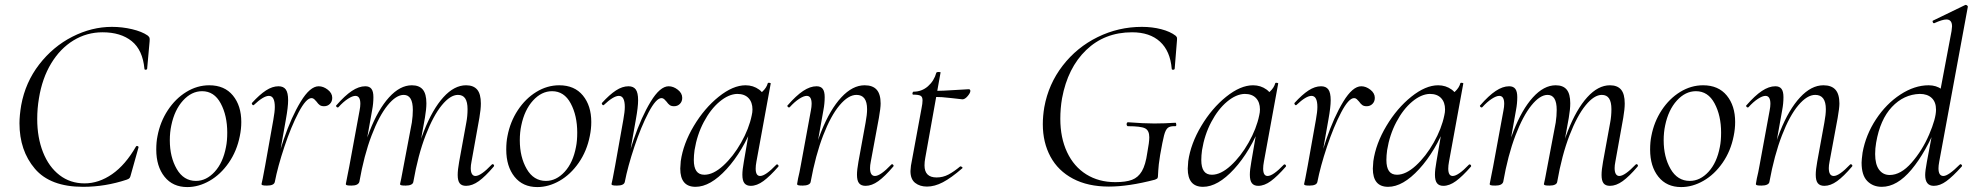

<svg xmlns="http://www.w3.org/2000/svg" viewBox="-20 -745 8004 779"><path d="M59 -245Q59 -276 66 -318Q83 -411 139 -483.5Q195 -556 273.5 -596Q352 -636 434 -636Q476 -636 516 -626.5Q556 -617 579 -601Q585 -596 586.5 -592Q588 -588 587 -577L577 -466Q576 -462 571 -462Q566 -462 566 -466Q559 -542 514.5 -578Q470 -614 396 -614Q332 -614 278 -581Q224 -548 187.5 -487.5Q151 -427 138 -346Q131 -305 131 -262Q131 -187 154.5 -127.5Q178 -68 221.5 -34.5Q265 -1 323 -1Q381 -1 435 -38.5Q489 -76 532 -151Q534 -153 535 -153Q538 -153 540.5 -151Q543 -149 542 -147L512 -40Q509 -27 506 -23Q503 -19 494 -16Q407 13 317 13Q184 13 121.5 -60.5Q59 -134 59 -245Z M614 -138Q614 -169 619 -193Q630 -251 661 -298Q692 -345 736 -372Q780 -399 829 -399Q891 -399 925 -357.5Q959 -316 959 -250Q959 -222 953 -193Q941 -132 908 -84.5Q875 -37 830.5 -11.5Q786 14 740 14Q681 14 647.5 -28Q614 -70 614 -138ZM897 -149Q902 -173 902 -207Q902 -276 875.5 -325.5Q849 -375 800 -375Q757 -375 722.5 -337Q688 -299 675 -236Q669 -208 669 -176Q669 -108 697 -59.5Q725 -11 775 -11Q817 -11 851 -48Q885 -85 897 -149Z M1273 -395Q1292 -395 1310 -381Q1328 -367 1328 -348Q1328 -333 1318.5 -323.5Q1309 -314 1295 -314Q1284 -314 1277.5 -318.5Q1271 -323 1264 -333Q1260 -338 1255 -342.5Q1250 -347 1244 -347Q1222 -347 1191.5 -289Q1161 -231 1134 -150Q1107 -69 1095 -7L1085 -8Q1100 -88 1131 -179Q1162 -270 1200 -332.5Q1238 -395 1273 -395ZM1041 2 1046 -21 1056 -74 1089 -259Q1095 -292 1095 -311Q1095 -356 1071 -356Q1049 -356 1010 -319L1008 -318Q1005 -318 1003 -321.5Q1001 -325 1002 -327Q1033 -361 1059 -378Q1085 -395 1110 -395Q1130 -395 1139.5 -382Q1149 -369 1149 -338Q1149 -311 1140 -261L1095 -7Q1092 8 1063 8Q1050 8 1045.5 6.5Q1041 5 1041 2Z M1837 -35Q1837 -56 1843 -89L1872 -248Q1877 -274 1877 -302Q1877 -331 1867.5 -345.5Q1858 -360 1838 -360Q1807 -360 1772.5 -318Q1738 -276 1707 -196Q1676 -116 1657 -7L1646 -8Q1665 -124 1700 -213Q1735 -302 1779 -350.5Q1823 -399 1871 -399Q1901 -399 1916 -381.5Q1931 -364 1931 -325Q1931 -302 1925 -267L1893 -89Q1890 -74 1890 -63Q1890 -47 1895 -39Q1900 -31 1909 -31Q1931 -31 1975 -77Q1977 -79 1979 -79Q1982 -79 1984 -75.5Q1986 -72 1983 -69Q1949 -29 1922.5 -10Q1896 9 1871 9Q1853 9 1845 -1.5Q1837 -12 1837 -35ZM1383 2Q1383 1 1391 -39L1397 -69L1439 -297Q1442 -312 1442 -324Q1442 -356 1422 -356Q1410 -356 1391.5 -344Q1373 -332 1353 -310Q1352 -309 1350 -309Q1347 -309 1344.5 -312.5Q1342 -316 1345 -318Q1379 -357 1407.5 -376Q1436 -395 1462 -395Q1479 -395 1487 -384.5Q1495 -374 1495 -351Q1495 -325 1490 -299L1438 -7Q1433 8 1406 8Q1392 8 1387.5 6.5Q1383 5 1383 2ZM1603 2 1608 -21 1618 -74 1651 -248Q1655 -275 1655 -299Q1655 -360 1618 -360Q1587 -360 1552.5 -317.5Q1518 -275 1487.5 -195Q1457 -115 1438 -7L1425 -8Q1445 -124 1479.5 -212.5Q1514 -301 1558.5 -350Q1603 -399 1651 -399Q1681 -399 1695.5 -381.5Q1710 -364 1710 -326Q1710 -302 1704 -267L1657 -7Q1656 0 1648 4Q1640 8 1626 8Q1612 8 1607.5 6.5Q1603 5 1603 2Z M2034 -138Q2034 -169 2039 -193Q2050 -251 2081 -298Q2112 -345 2156 -372Q2200 -399 2249 -399Q2311 -399 2345 -357.5Q2379 -316 2379 -250Q2379 -222 2373 -193Q2361 -132 2328 -84.5Q2295 -37 2250.5 -11.5Q2206 14 2160 14Q2101 14 2067.5 -28Q2034 -70 2034 -138ZM2317 -149Q2322 -173 2322 -207Q2322 -276 2295.5 -325.5Q2269 -375 2220 -375Q2177 -375 2142.5 -337Q2108 -299 2095 -236Q2089 -208 2089 -176Q2089 -108 2117 -59.5Q2145 -11 2195 -11Q2237 -11 2271 -48Q2305 -85 2317 -149Z M2693 -395Q2712 -395 2730 -381Q2748 -367 2748 -348Q2748 -333 2738.5 -323.5Q2729 -314 2715 -314Q2704 -314 2697.5 -318.5Q2691 -323 2684 -333Q2680 -338 2675 -342.5Q2670 -347 2664 -347Q2642 -347 2611.5 -289Q2581 -231 2554 -150Q2527 -69 2515 -7L2505 -8Q2520 -88 2551 -179Q2582 -270 2620 -332.5Q2658 -395 2693 -395ZM2461 2 2466 -21 2476 -74 2509 -259Q2515 -292 2515 -311Q2515 -356 2491 -356Q2469 -356 2430 -319L2428 -318Q2425 -318 2423 -321.5Q2421 -325 2422 -327Q2453 -361 2479 -378Q2505 -395 2530 -395Q2550 -395 2559.5 -382Q2569 -369 2569 -338Q2569 -311 2560 -261L2515 -7Q2512 8 2483 8Q2470 8 2465.5 6.5Q2461 5 2461 2Z M2740 -61Q2740 -69 2742 -91Q2752 -162 2795 -234Q2838 -306 2896 -352.5Q2954 -399 3005 -399Q3036 -399 3060 -381.5Q3084 -364 3087 -330L3044 -357Q3058 -359 3074 -374Q3090 -389 3095 -407Q3096 -410 3102 -409Q3108 -408 3107 -406L3049 -89Q3046 -73 3046 -61Q3046 -31 3064 -31Q3086 -31 3130 -77Q3131 -78 3133 -78Q3136 -78 3138 -74.5Q3140 -71 3138 -69Q3104 -30 3077.5 -10.5Q3051 9 3026 9Q3009 9 3000.5 -1.5Q2992 -12 2992 -36Q2992 -56 2998 -89L3022 -229L3039 -246Q2994 -131 2928 -59Q2862 13 2802 13Q2740 13 2740 -61ZM3030 -277Q3033 -289 3033 -301Q3033 -330 3017 -347Q3001 -364 2971 -364Q2936 -363 2899.5 -332.5Q2863 -302 2835.5 -250Q2808 -198 2798 -136Q2795 -114 2795 -96Q2795 -66 2805.5 -51Q2816 -36 2838 -36Q2874 -36 2914.5 -73Q2955 -110 2987 -166.5Q3019 -223 3030 -277Z M3457 -36Q3457 -56 3463 -89L3492 -248Q3498 -280 3498 -302Q3498 -360 3455 -360Q3422 -360 3386.5 -318Q3351 -276 3320 -196Q3289 -116 3269 -7L3257 -8Q3277 -124 3312.5 -212.5Q3348 -301 3393.5 -350Q3439 -399 3488 -399Q3521 -399 3537 -381Q3553 -363 3553 -325Q3553 -307 3546 -267L3513 -89Q3510 -74 3510 -63Q3510 -31 3530 -31Q3552 -31 3596 -77Q3598 -79 3599 -79Q3602 -79 3604.5 -75.5Q3607 -72 3604 -69Q3570 -29 3543.5 -10Q3517 9 3492 9Q3474 9 3465.5 -1.5Q3457 -12 3457 -36ZM3214 2 3218 -21Q3224 -45 3229 -74L3270 -297Q3273 -312 3273 -324Q3273 -356 3253 -356Q3241 -356 3222.5 -344Q3204 -332 3184 -310Q3183 -309 3181 -309Q3178 -309 3175.5 -312.5Q3173 -316 3176 -318Q3210 -357 3238.5 -376Q3267 -395 3293 -395Q3310 -395 3318 -384.5Q3326 -374 3326 -351Q3326 -325 3321 -299L3269 -7Q3268 0 3259.5 4Q3251 8 3237 8Q3223 8 3218.5 6.5Q3214 5 3214 2Z M3674 -51Q3674 -57 3676 -73L3719 -306Q3723 -325 3723 -338Q3723 -352 3715 -356.5Q3707 -361 3685 -361Q3682 -361 3682 -366Q3682 -368 3683.5 -370.5Q3685 -373 3686 -373Q3720 -373 3745 -395Q3770 -417 3779 -450Q3781 -453 3788 -453Q3798 -453 3796 -450L3734 -104Q3731 -88 3731 -74Q3731 -25 3780 -25Q3806 -25 3828.5 -37Q3851 -49 3876 -70H3877Q3880 -70 3883.5 -67Q3887 -64 3884 -62Q3839 -23 3805.5 -5.5Q3772 12 3741 12Q3712 12 3693 -3Q3674 -18 3674 -51ZM3765 -352 3767 -376Q3799 -376 3876 -381L3910 -383Q3917 -383 3917 -376Q3917 -368 3906 -355Q3895 -342 3885 -342Q3880 -342 3840.5 -347Q3801 -352 3765 -352Z M4211 -241Q4211 -274 4217 -310Q4234 -404 4291.5 -478.5Q4349 -553 4433.5 -594.5Q4518 -636 4613 -636Q4655 -636 4691.5 -626.5Q4728 -617 4750 -600Q4755 -595 4755.5 -591.5Q4756 -588 4755.5 -583.5Q4755 -579 4755 -577L4746 -466Q4745 -462 4739.5 -462Q4734 -462 4734 -466Q4728 -538 4686.5 -576Q4645 -614 4573 -614Q4462 -614 4387 -542Q4312 -470 4289 -346Q4282 -305 4282 -263Q4282 -186 4309.5 -127.5Q4337 -69 4387.5 -37.5Q4438 -6 4505 -6Q4548 -6 4573 -15.5Q4598 -25 4613 -50.5Q4628 -76 4635 -126Q4643 -168 4643 -188Q4643 -216 4625.5 -224.5Q4608 -233 4556 -233Q4554 -233 4552.5 -235.5Q4551 -238 4551 -241Q4551 -244 4552.5 -246.5Q4554 -249 4556 -249Q4621 -244 4663 -244Q4704 -244 4749 -247Q4752 -247 4752.5 -240Q4753 -233 4749 -233Q4728 -234 4718.5 -226.5Q4709 -219 4703 -196Q4697 -173 4687 -116Q4680 -72 4679.5 -54Q4679 -36 4678 -28Q4677 -22 4675 -20.5Q4673 -19 4666 -16Q4559 12 4479 12Q4394 12 4333.5 -20Q4273 -52 4242 -109.5Q4211 -167 4211 -241Z M4799 -61Q4799 -69 4801 -91Q4811 -162 4854 -234Q4897 -306 4955 -352.5Q5013 -399 5064 -399Q5095 -399 5119 -381.5Q5143 -364 5146 -330L5103 -357Q5117 -359 5133 -374Q5149 -389 5154 -407Q5155 -410 5161 -409Q5167 -408 5166 -406L5108 -89Q5105 -73 5105 -61Q5105 -31 5123 -31Q5145 -31 5189 -77Q5190 -78 5192 -78Q5195 -78 5197 -74.5Q5199 -71 5197 -69Q5163 -30 5136.5 -10.5Q5110 9 5085 9Q5068 9 5059.5 -1.5Q5051 -12 5051 -36Q5051 -56 5057 -89L5081 -229L5098 -246Q5053 -131 4987 -59Q4921 13 4861 13Q4799 13 4799 -61ZM5089 -277Q5092 -289 5092 -301Q5092 -330 5076 -347Q5060 -364 5030 -364Q4995 -363 4958.5 -332.5Q4922 -302 4894.5 -250Q4867 -198 4857 -136Q4854 -114 4854 -96Q4854 -66 4864.5 -51Q4875 -36 4897 -36Q4933 -36 4973.5 -73Q5014 -110 5046 -166.5Q5078 -223 5089 -277Z M5503 -395Q5522 -395 5540 -381Q5558 -367 5558 -348Q5558 -333 5548.5 -323.5Q5539 -314 5525 -314Q5514 -314 5507.5 -318.5Q5501 -323 5494 -333Q5490 -338 5485 -342.5Q5480 -347 5474 -347Q5452 -347 5421.5 -289Q5391 -231 5364 -150Q5337 -69 5325 -7L5315 -8Q5330 -88 5361 -179Q5392 -270 5430 -332.5Q5468 -395 5503 -395ZM5271 2 5276 -21 5286 -74 5319 -259Q5325 -292 5325 -311Q5325 -356 5301 -356Q5279 -356 5240 -319L5238 -318Q5235 -318 5233 -321.5Q5231 -325 5232 -327Q5263 -361 5289 -378Q5315 -395 5340 -395Q5360 -395 5369.5 -382Q5379 -369 5379 -338Q5379 -311 5370 -261L5325 -7Q5322 8 5293 8Q5280 8 5275.5 6.5Q5271 5 5271 2Z M5550 -61Q5550 -69 5552 -91Q5562 -162 5605 -234Q5648 -306 5706 -352.5Q5764 -399 5815 -399Q5846 -399 5870 -381.5Q5894 -364 5897 -330L5854 -357Q5868 -359 5884 -374Q5900 -389 5905 -407Q5906 -410 5912 -409Q5918 -408 5917 -406L5859 -89Q5856 -73 5856 -61Q5856 -31 5874 -31Q5896 -31 5940 -77Q5941 -78 5943 -78Q5946 -78 5948 -74.5Q5950 -71 5948 -69Q5914 -30 5887.5 -10.5Q5861 9 5836 9Q5819 9 5810.5 -1.5Q5802 -12 5802 -36Q5802 -56 5808 -89L5832 -229L5849 -246Q5804 -131 5738 -59Q5672 13 5612 13Q5550 13 5550 -61ZM5840 -277Q5843 -289 5843 -301Q5843 -330 5827 -347Q5811 -364 5781 -364Q5746 -363 5709.5 -332.5Q5673 -302 5645.5 -250Q5618 -198 5608 -136Q5605 -114 5605 -96Q5605 -66 5615.5 -51Q5626 -36 5648 -36Q5684 -36 5724.5 -73Q5765 -110 5797 -166.5Q5829 -223 5840 -277Z M6478 -35Q6478 -56 6484 -89L6513 -248Q6518 -274 6518 -302Q6518 -331 6508.5 -345.5Q6499 -360 6479 -360Q6448 -360 6413.5 -318Q6379 -276 6348 -196Q6317 -116 6298 -7L6287 -8Q6306 -124 6341 -213Q6376 -302 6420 -350.5Q6464 -399 6512 -399Q6542 -399 6557 -381.5Q6572 -364 6572 -325Q6572 -302 6566 -267L6534 -89Q6531 -74 6531 -63Q6531 -47 6536 -39Q6541 -31 6550 -31Q6572 -31 6616 -77Q6618 -79 6620 -79Q6623 -79 6625 -75.5Q6627 -72 6624 -69Q6590 -29 6563.5 -10Q6537 9 6512 9Q6494 9 6486 -1.5Q6478 -12 6478 -35ZM6024 2Q6024 1 6032 -39L6038 -69L6080 -297Q6083 -312 6083 -324Q6083 -356 6063 -356Q6051 -356 6032.5 -344Q6014 -332 5994 -310Q5993 -309 5991 -309Q5988 -309 5985.5 -312.5Q5983 -316 5986 -318Q6020 -357 6048.5 -376Q6077 -395 6103 -395Q6120 -395 6128 -384.5Q6136 -374 6136 -351Q6136 -325 6131 -299L6079 -7Q6074 8 6047 8Q6033 8 6028.5 6.5Q6024 5 6024 2ZM6244 2 6249 -21 6259 -74 6292 -248Q6296 -275 6296 -299Q6296 -360 6259 -360Q6228 -360 6193.5 -317.5Q6159 -275 6128.5 -195Q6098 -115 6079 -7L6066 -8Q6086 -124 6120.5 -212.5Q6155 -301 6199.5 -350Q6244 -399 6292 -399Q6322 -399 6336.5 -381.5Q6351 -364 6351 -326Q6351 -302 6345 -267L6298 -7Q6297 0 6289 4Q6281 8 6267 8Q6253 8 6248.5 6.5Q6244 5 6244 2Z M6675 -138Q6675 -169 6680 -193Q6691 -251 6722 -298Q6753 -345 6797 -372Q6841 -399 6890 -399Q6952 -399 6986 -357.5Q7020 -316 7020 -250Q7020 -222 7014 -193Q7002 -132 6969 -84.5Q6936 -37 6891.5 -11.5Q6847 14 6801 14Q6742 14 6708.5 -28Q6675 -70 6675 -138ZM6958 -149Q6963 -173 6963 -207Q6963 -276 6936.5 -325.5Q6910 -375 6861 -375Q6818 -375 6783.5 -337Q6749 -299 6736 -236Q6730 -208 6730 -176Q6730 -108 6758 -59.5Q6786 -11 6836 -11Q6878 -11 6912 -48Q6946 -85 6958 -149Z M7347 -36Q7347 -56 7353 -89L7382 -248Q7388 -280 7388 -302Q7388 -360 7345 -360Q7312 -360 7276.5 -318Q7241 -276 7210 -196Q7179 -116 7159 -7L7147 -8Q7167 -124 7202.5 -212.5Q7238 -301 7283.5 -350Q7329 -399 7378 -399Q7411 -399 7427 -381Q7443 -363 7443 -325Q7443 -307 7436 -267L7403 -89Q7400 -74 7400 -63Q7400 -31 7420 -31Q7442 -31 7486 -77Q7488 -79 7489 -79Q7492 -79 7494.5 -75.5Q7497 -72 7494 -69Q7460 -29 7433.5 -10Q7407 9 7382 9Q7364 9 7355.5 -1.5Q7347 -12 7347 -36ZM7104 2 7108 -21Q7114 -45 7119 -74L7160 -297Q7163 -312 7163 -324Q7163 -356 7143 -356Q7131 -356 7112.5 -344Q7094 -332 7074 -310Q7073 -309 7071 -309Q7068 -309 7065.5 -312.5Q7063 -316 7066 -318Q7100 -357 7128.5 -376Q7157 -395 7183 -395Q7200 -395 7208 -384.5Q7216 -374 7216 -351Q7216 -325 7211 -299L7159 -7Q7158 0 7149.5 4Q7141 8 7127 8Q7113 8 7108.5 6.5Q7104 5 7104 2Z M7533 -85Q7533 -96 7537 -126Q7550 -198 7591.5 -261Q7633 -324 7690.5 -361.5Q7748 -399 7805 -399Q7836 -399 7858.5 -382.5Q7881 -366 7884 -332L7842 -246Q7794 -127 7735.5 -57Q7677 13 7615 13Q7579 13 7556 -10.5Q7533 -34 7533 -85ZM7835 -300Q7835 -331 7817.5 -347.5Q7800 -364 7769 -364Q7704 -362 7656 -311Q7608 -260 7592 -166Q7588 -143 7588 -120Q7588 -78 7604 -56.5Q7620 -35 7647 -35Q7692 -35 7735.5 -84.5Q7779 -134 7807 -199Q7835 -264 7835 -300ZM7791 -35Q7791 -51 7798 -89L7898 -619Q7900 -633 7900 -638Q7900 -666 7877 -666Q7861 -666 7828 -651H7826Q7823 -651 7821.5 -656Q7820 -661 7824 -662L7954 -725H7956Q7959 -725 7962 -722Q7965 -719 7964 -717L7848 -89Q7845 -73 7845 -62Q7845 -31 7865 -31Q7885 -31 7931 -77Q7933 -79 7934 -79Q7937 -79 7939.5 -75.5Q7942 -72 7939 -69Q7903 -29 7877 -10Q7851 9 7826 9Q7791 9 7791 -35Z"/></svg>

Font: Cormorant Garamond
Style: Italic
Weight: 400
Italic angle: -10°
Designer: Christian Thalmann (Catharsis Fonts)
Foundry: Catharsis Fonts
Version: Version 4.000